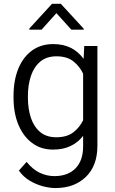

<svg xmlns="http://www.w3.org/2000/svg" viewBox="-20 -767 598 997"><path d="M50.3 -258.8V-269Q50.3 -350.1 75.2 -410.6Q100.1 -471.2 146.2 -504.6Q192.4 -538.1 256.3 -538.1Q309.6 -538.1 348.6 -518.1Q387.7 -498 414.1 -461.4L417.5 -528.3H485.8V-10.3Q485.8 93.8 425.8 151.6Q365.7 209.5 268.1 209.5Q238.3 209.5 202.6 200.2Q167 190.9 133.8 170.9Q100.6 150.9 78.1 118.7L118.2 73.7Q150.9 113.8 187.3 130.6Q223.6 147.5 262.7 147.5Q332.5 147.5 372.1 107.2Q411.6 66.9 411.6 -6.8V-61.5Q385.3 -27.3 346.4 -8.8Q307.6 9.8 255.4 9.8Q192.4 9.8 146.2 -24.9Q100.1 -59.6 75.2 -120.1Q50.3 -180.7 50.3 -258.8ZM125 -269V-258.8Q125 -201.7 140.4 -155.3Q155.8 -108.9 188.5 -81.5Q221.2 -54.2 272 -54.2Q326.7 -54.2 359.9 -79.3Q393.1 -104.5 411.6 -142.6V-384.3Q394.5 -421.4 361.6 -448Q328.6 -474.6 272.9 -474.6Q221.7 -474.6 189 -447Q156.2 -419.4 140.6 -372.8Q125 -326.2 125 -269ZM295.9 -747.1 415 -617.7V-612.8H350.6L272.9 -698.7L195.8 -612.8H132.3V-618.7L250 -747.1Z"/></svg>

Font: Vazirmatn RD FD Light
Style: Regular
Weight: 300
Designer: Saber Rastikerdar
Foundry: Saber Rastikerdar
Version: Version 33.003